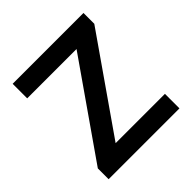

<svg xmlns="http://www.w3.org/2000/svg" viewBox="-190 -880 1032 1032"><g transform="rotate(-45 326.5 -363.5)"><path d="M58.2 0H596.6V-110.4H221.9L594.5 -645.2V-727.3H56.1V-616.8H431.1L58.2 -82Z"/></g></svg>

Font: Margiela Sans Semi Bold
Style: Regular
Weight: 600
Designer: Stefan Endress, Andreas Faust
Version: Version 1.100;FEAKit 1.0